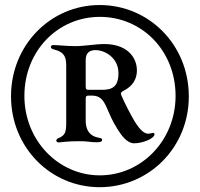

<svg xmlns="http://www.w3.org/2000/svg" viewBox="-20 -752 815 783"><path d="M386.4 11.4C587 11.4 750.4 -150.2 750 -359.4C749.6 -570 587 -731.5 386.4 -731.5C187.1 -731.5 24.9 -568.9 24.9 -359.4C24.9 -150.2 187.1 11.4 386.4 11.4ZM79.5 -360.8C79.5 -545.5 217 -682.9 386.4 -683.2C557.9 -683.6 696 -546.5 696 -360.8C696 -179.3 556.8 -36.6 386.4 -36.9C218 -37.3 79.5 -179.3 79.5 -360.8ZM187.5 -560.4C187.5 -554.7 192.1 -552.2 201.7 -549.7C233.7 -541.5 250 -527.7 250 -487.9V-246.4C250 -231.5 248.2 -218 245 -210.9C240.8 -201.3 231.9 -193.5 217.3 -188.2C213.1 -186.1 209.9 -183.6 209.5 -178.3C209.9 -174.7 213.1 -171.2 219.5 -171.2C225.5 -171.2 262.1 -176.8 301.1 -176.1C338.1 -176.8 348.7 -171.5 372.9 -171.9C394.5 -171.5 396.7 -177.2 396.3 -181.8C396.7 -186.8 393.5 -188.6 382.8 -190.3C361.9 -194.2 329.5 -205.6 329.5 -260.7V-349.4C329.5 -359.7 332.4 -362.2 343.8 -362.2H354.4C389.9 -362.2 402 -343 416.2 -311.1C426.1 -288.7 437.1 -259.9 458.8 -225.9C470.9 -207 495.7 -167.3 527 -167.6C560.4 -167.3 610.1 -186.8 610.1 -204.5C610.1 -207 608.3 -210.2 604.4 -210.2C600.9 -210.2 592.7 -207 584.5 -206.7C570 -207 553.6 -217.7 529.1 -257.1C513.8 -282.3 486.5 -335.2 476.6 -359.4C474.1 -365.4 473 -367.5 473 -370.7C473 -373.9 475.9 -377.8 484.4 -382.1C522.4 -401.3 538 -430 538.4 -464.5C538 -523.1 493.3 -572.4 405.5 -572.4C370 -572.4 324.2 -563.9 288.4 -563.9C251.4 -563.9 218 -568.2 196.7 -568.2C190.3 -568.2 187.5 -564.6 187.5 -560.4ZM329.5 -398.4V-507.1C329.5 -539.4 348.7 -547.6 369.3 -547.6C409.8 -547.6 463.1 -514.9 463.1 -453.8C463.1 -394.9 434.3 -385.3 392.8 -385.7C375.4 -385.3 357.6 -385.3 343.8 -385.7C333.1 -385.3 329.5 -388.1 329.5 -398.4Z"/></svg>

Font: Margiela Serif
Style: Bold
Weight: 700
Designer: Andreas Faust, Stefan Endress
Version: Version 1.002;FEAKit 1.0